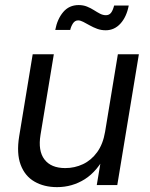

<svg xmlns="http://www.w3.org/2000/svg" viewBox="-20 -749 607 777"><path d="M210.9 8.3Q158.2 8.3 119.4 -14.2Q80.6 -36.6 63.5 -82.5Q46.4 -128.4 57.6 -197.3L112.3 -529.3H197.8L144 -203.6Q133.3 -138.7 159.9 -103.8Q186.5 -68.8 244.1 -68.8Q282.2 -68.8 315.9 -84.7Q349.6 -100.6 373.3 -133.3Q397 -166 405.3 -215.8L457 -529.3H542L454.6 0H371.6L393.1 -128.4H411.1Q374 -55.7 323 -23.7Q272 8.3 210.9 8.3ZM407.7 -626.5Q389.6 -626.5 373.5 -632.3Q357.4 -638.2 343.3 -646.2Q329.1 -654.3 317.1 -660.4Q305.2 -666.5 296.4 -666.5Q283.2 -666.5 275.1 -654.1Q267.1 -641.6 264.2 -627.9H203.6Q211.9 -671.9 235.8 -700.2Q259.8 -728.5 298.3 -728.5Q316.9 -728.5 332 -722.4Q347.2 -716.3 360.1 -708Q373 -699.7 384.8 -693.6Q396.5 -687.5 408.7 -687.5Q421.4 -687.5 429 -696.8Q436.5 -706.1 441.9 -726.6H501Q492.2 -680.7 467.5 -653.6Q442.9 -626.5 407.7 -626.5Z"/></svg>

Font: Inter 24pt
Style: Italic
Weight: 400
Italic angle: -9.3988°
Designer: Rasmus Andersson
Foundry: rsms
Version: Version 4.001;git-66647c0bb